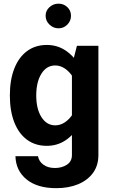

<svg xmlns="http://www.w3.org/2000/svg" viewBox="-20 -779 620 1032"><path d="M282.4 232.4Q348.9 232.4 399.9 211.3Q450.9 190.1 479.9 150.4Q508.9 110.8 508.9 54.4V-532.8H393.5L366.6 -427.9V54.4Q366.6 88.7 339.6 106.3Q312.6 124 275.3 124Q237.8 124 213.4 106.3Q189.1 88.6 184.1 60.6H63Q65.2 138.5 122.9 185.4Q180.6 232.4 282.4 232.4ZM33 -265.8Q33 -182.3 56.9 -121.5Q80.7 -60.7 125.3 -27.9Q169.9 4.9 231.4 4.9Q286.5 4.9 330.5 -23.7Q374.6 -52.2 409.1 -108.1L372 -167Q353.6 -138.4 329.1 -121.8Q304.6 -105.3 277.2 -105.3Q230.7 -105.3 202.7 -149.6Q174.8 -193.9 174.8 -265.9Q174.8 -338.4 202.6 -382.8Q230.3 -427.2 276.8 -427.2Q303.9 -427.2 328.6 -410.7Q353.3 -394.2 372 -364.8L409.1 -424.8Q374.6 -480.3 330.6 -508.8Q286.6 -537.4 231.6 -537.4Q170 -537.4 125.4 -504.4Q80.7 -471.3 56.9 -410.5Q33 -349.7 33 -265.8ZM225.2 -694.1Q225.2 -666.7 246 -646.8Q266.8 -626.8 294.5 -626.8Q322.3 -626.8 342 -646.8Q361.6 -666.7 361.6 -694.1Q361.6 -721.9 342 -740.6Q322.3 -759.3 294.5 -759.3Q266.8 -759.3 246 -740.6Q225.2 -721.9 225.2 -694.1Z"/></svg>

Font: Estedad-FD VF
Style: Regular
Weight: 100
Designer: Amin Abedi
Version: Version 7.3